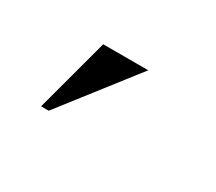

<svg xmlns="http://www.w3.org/2000/svg" viewBox="-41 -917 270 240"><g transform="rotate(30 94.0 -797.0)"><path d="M39 -744 121.5 -850H56.5L28 -744Z"/></g></svg>

Font: Picaflor 36 pt
Style: Regular
Weight: 400
Designer: Ariel Martín Pérez
Foundry: Tunera Type Foundry
Version: Version 1.000;hotconv 1.0.109;makeotfexe 2.5.65596